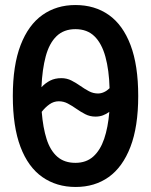

<svg xmlns="http://www.w3.org/2000/svg" viewBox="-20 -729 600 764"><path d="M281 15Q205 15 148.5 -24.5Q92 -64 61.5 -144.5Q31 -225 31 -347Q31 -469 62 -549.5Q93 -630 149 -669.5Q205 -709 280 -709Q357 -709 413 -669.5Q469 -630 499.5 -549.5Q530 -469 530 -347Q530 -225 499 -144.5Q468 -64 412.5 -24.5Q357 15 281 15ZM280 -81Q323 -81 351 -106Q379 -131 394.5 -176.5Q410 -222 415 -284Q403 -275 389.5 -270Q376 -265 360 -265Q338 -265 319.5 -274.5Q301 -284 284 -296Q267 -308 250 -317Q233 -326 214 -326Q194 -326 177 -314Q160 -302 146 -284Q151 -221 165.5 -175.5Q180 -130 208 -105.5Q236 -81 280 -81ZM370 -357Q382 -357 394 -362.5Q406 -368 416 -378Q414 -450 399.5 -503Q385 -556 356 -584.5Q327 -613 280 -613Q234 -613 205 -585Q176 -557 162 -505Q148 -453 145 -382Q161 -399 180 -408.5Q199 -418 224 -418Q246 -418 264.5 -408.5Q283 -399 300 -387Q317 -375 334 -366Q351 -357 370 -357Z"/></svg>

Font: Ubuntu Sans Mono Medium
Style: Regular
Weight: 500
Monospace: yes
Designer: Dalton Maag Ltd
Foundry: Dalton Maag Ltd
Version: Version 1.006